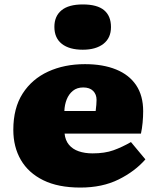

<svg xmlns="http://www.w3.org/2000/svg" viewBox="-20 -831 710 865"><path d="M342 14Q242 14 175 -19Q108 -52 74 -110.5Q40 -169 40 -246Q40 -344 82 -409.5Q124 -475 197 -508.5Q270 -542 363 -542Q444 -542 503 -518Q562 -494 593.5 -447Q625 -400 625 -330Q625 -305 622.5 -278.5Q620 -252 615 -229H271Q274 -199 290.5 -179Q307 -159 334.5 -149.5Q362 -140 397 -140Q452 -140 491 -154Q530 -168 570 -191L635 -113Q588 -59 514.5 -22.5Q441 14 342 14ZM270 -331H411Q413 -347 414 -359Q415 -371 415 -381Q415 -406 399.5 -421.5Q384 -437 355 -437Q327 -437 308.5 -422Q290 -407 280.5 -383Q271 -359 270 -331ZM353 -607Q292 -607 258.5 -633.5Q225 -660 225 -710Q225 -758 257 -784.5Q289 -811 353 -811Q418 -811 449 -785Q480 -759 480 -709Q480 -660 446 -633.5Q412 -607 353 -607Z"/></svg>

Font: Literata Variable Black
Style: Regular
Weight: 900
Designer: Latin by Veronika Burian and Jose Scaglione. Greek by Irene Vlachou. Cyrillic by Vera Evstafieva.
Foundry: TypeTogether
Version: Version 3.021